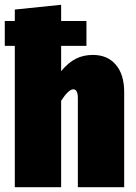

<svg xmlns="http://www.w3.org/2000/svg" viewBox="-22 -784 570 804"><path d="M498 -399V0H304V-373Q304 -410 285 -410Q265 -410 234 -362V0H40V-592H-2V-696H40V-744L234 -764V-696H340V-592H234V-486Q264 -522 295.5 -538Q327 -554 367 -554Q428 -554 463 -513Q498 -472 498 -399Z"/></svg>

Font: Fira Sans Condensed Black
Style: Regular
Weight: 900
Width: 3
Designer: Carrois Corporate & Edenspiekermann AG
Foundry: Carrois Corporate GbR & Edenspiekermann AG
Version: Version 4.203